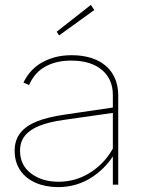

<svg xmlns="http://www.w3.org/2000/svg" viewBox="-20 -756 577 786"><path d="M271 -508Q211 -508 166.5 -484Q122 -460 99 -408L76 -418Q103 -474 155 -502Q207 -530 272 -530Q332 -530 375 -510.5Q418 -491 441 -453.5Q464 -416 464 -364V0H442V-367Q442 -432 397 -470Q352 -508 271 -508ZM40 -139Q40 -182 63 -211.5Q86 -241 131 -259Q176 -277 246 -287L450 -317V-295L240 -265Q182 -257 142.5 -241.5Q103 -226 82.5 -201Q62 -176 62 -139Q62 -80 107 -46Q152 -12 219 -12Q292 -12 352.5 -51.5Q413 -91 447 -157L460 -146Q423 -75 359.5 -32.5Q296 10 218 10Q167 10 126.5 -7.5Q86 -25 63 -58.5Q40 -92 40 -139ZM212 -626 352 -736 366 -715 222 -611Z"/></svg>

Font: Easer Grotesk Variable
Style: Regular
Weight: 400
Designer: Boardeaser, Bonnie Shaver-Troup, Thomas Jockin
Foundry: Lexend
Version: Version 1.001;Glyphs 3.1.2 (3151)